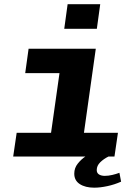

<svg xmlns="http://www.w3.org/2000/svg" viewBox="-20 -742 640 910"><path d="M206 0 262 -395.5H99.5L115.5 -511H434L362 0ZM42.5 0 59 -112.5H539L522.5 0ZM284.5 -605.5 300.5 -722H455L439 -605.5ZM426.5 147.5Q384.5 147.5 358.2 130.5Q332 113.5 332 81Q332 54 348.8 33.2Q365.5 12.5 384.5 0H494Q471.5 11 455 27.2Q438.5 43.5 438.5 64Q438.5 78 449.2 84.8Q460 91.5 476.5 91.5Q493.5 91.5 511.8 87.2Q530 83 546 77L554 119Q522.5 133 488.8 140.2Q455 147.5 426.5 147.5Z"/></svg>

Font: Chivo Mono Medium
Style: Italic
Weight: 500
Italic angle: -8.05°
Monospace: yes
Designer: Hector Gatti
Foundry: Omnibus-Type
Version: Version 1.008